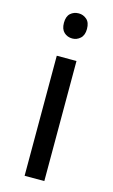

<svg xmlns="http://www.w3.org/2000/svg" viewBox="-115 -782 489 828"><g transform="rotate(15 129.0 -368.5)"><path d="M173 -536V0H85V-536ZM130 -737Q150 -737 165.5 -723.5Q181 -710 181 -681Q181 -653 165.5 -639Q150 -625 130 -625Q108 -625 93 -639Q78 -653 78 -681Q78 -710 93 -723.5Q108 -737 130 -737Z"/></g></svg>

Font: lmalayalam15
Style: Book
Weight: 400
Designer: Jelle Bosma - Monotype Design Team
Foundry: Monotype Imaging Inc.
Version: Version 2.003